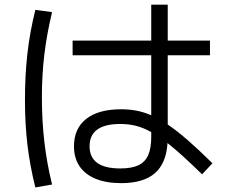

<svg xmlns="http://www.w3.org/2000/svg" viewBox="-20 -780 978 830"><path d="M299.8 -147.5Q299.8 -224.6 352.8 -266.1Q405.8 -307.6 503.9 -307.6Q539.1 -307.6 570.6 -301.5Q602.1 -295.4 633.8 -281.7V-541H293.9V-604.5H633.8V-759.8H705.1V-604.5H887.7V-541H705.1V-241.7Q744.1 -215.3 791 -174.6Q837.9 -133.8 898.4 -74.2L853.5 -26.4Q764.2 -114.3 704.1 -161.6Q698.7 -73.7 649.2 -31Q599.6 11.7 503.9 11.7Q439.5 11.7 393.6 -7.1Q347.7 -25.9 323.7 -61.5Q299.8 -97.2 299.8 -147.5ZM87.9 -346.7Q87.9 -454.6 98.4 -547.9Q108.9 -641.1 132.8 -737.3L205.1 -727.5Q182.6 -634.3 171.9 -545.7Q161.1 -457 161.1 -360.4Q161.1 -257.3 171.9 -165.5Q182.6 -73.7 205.1 17.6L132.8 30.3Q109.4 -63 98.6 -153.8Q87.9 -244.6 87.9 -346.7ZM500 -51.8Q548.8 -51.8 577.9 -65.4Q606.9 -79.1 620.4 -108.9Q633.8 -138.7 633.8 -188.5V-209Q599.6 -228 567.6 -236.1Q535.6 -244.1 500 -244.1Q367.2 -244.1 367.2 -147.5Q367.2 -100.1 400.4 -75.9Q433.6 -51.8 500 -51.8Z"/></svg>

Font: Pretendard JP
Style: Regular
Weight: 400
Designer: Base glyphs from Inter by Rasmus Andersson; Hangeul glyphs from Noto Sans CJK(Source Han Sans) by Jang Soo-young and Kan
Foundry: Kil Hyung-jin
Version: Version 1.309